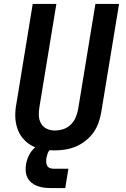

<svg xmlns="http://www.w3.org/2000/svg" viewBox="-20 -755 640 974"><path d="M255 8Q224 8 194 2.5Q164 -3 138.5 -17.5Q113 -32 94.5 -55Q76 -78 67 -106.5Q58 -135 57.5 -166Q57 -197 63 -228L146 -735H266L180 -212Q176 -190 177 -168.5Q178 -147 188 -129Q198 -111 217 -102Q236 -93 257 -93Q279 -93 300 -99.5Q321 -106 337.5 -121.5Q354 -137 363 -157.5Q372 -178 376 -199L464 -735H584L493 -182Q488 -155 478.5 -129Q469 -103 452 -80Q435 -57 411.5 -39Q388 -21 362 -10.5Q336 0 309 4Q282 8 255 8ZM311 199H236Q218 199 201 196.5Q184 194 168 188Q152 182 139.5 171.5Q127 161 119.5 146.5Q112 132 110.5 114Q109 96 112 79Q116 55 127.5 32Q139 9 158.5 -7.5Q178 -24 202 -31Q226 -38 250 -38L244 0Q237 0 231.5 6.5Q226 13 223 20Q220 27 218.5 34Q217 41 215 48Q214 58 214.5 68Q215 78 219.5 86Q224 94 233 97.5Q242 101 252 101H327Z"/></svg>

Font: Zed Sans Extended
Style: Bold Italic
Weight: 700
Width: 7
Italic angle: -9°
Designer: Belleve Invis
Foundry: Belleve Invis
Version: Version 1.0.0; ttfautohint (v1.8.4)